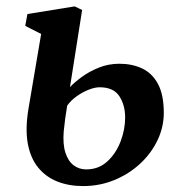

<svg xmlns="http://www.w3.org/2000/svg" viewBox="-20 -586 584 616"><path d="M246.5 11Q201 11 164.2 -3.5Q127.5 -18 102.8 -48Q78 -78 69.2 -125.2Q60.5 -172.5 71.5 -238L112 -477L61 -503L68 -541L219.5 -565.5L243.5 -554L204.5 -306.5Q218.5 -321.5 242.2 -339Q266 -356.5 297 -369Q328 -381.5 363 -381.5Q403.5 -381.5 435.8 -366.5Q468 -351.5 486.8 -316.8Q505.5 -282 505.5 -224Q505.5 -178 485.2 -135.8Q465 -93.5 429.2 -60.5Q393.5 -27.5 346.5 -8.2Q299.5 11 246.5 11ZM256.5 -42.5Q296.5 -42.5 324.2 -68Q352 -93.5 366.8 -132Q381.5 -170.5 381.5 -209Q381.5 -249 362.8 -277.5Q344 -306 299.5 -306Q284 -306 264 -298Q244 -290 225.5 -276.8Q207 -263.5 195.5 -247Q192 -226.5 189.2 -205.8Q186.5 -185 184.5 -165.5Q181 -123 190 -95.8Q199 -68.5 216.5 -55.5Q234 -42.5 256.5 -42.5Z"/></svg>

Font: Merriweather 24pt SemiBold
Style: Italic
Weight: 600
Italic angle: -7.8°
Version: Version 2.101